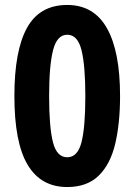

<svg xmlns="http://www.w3.org/2000/svg" viewBox="-20 -744 543 774"><path d="M464 -357Q464 -247 444.5 -164.5Q425 -82 378 -36Q331 10 251 10Q145 10 91.5 -79.5Q38 -169 38 -357Q38 -540 89 -632Q140 -724 251 -724Q358 -724 411 -630.5Q464 -537 464 -357ZM178 -357Q178 -231 193.5 -170.5Q209 -110 251 -110Q293 -110 308.5 -170.5Q324 -231 324 -357Q324 -480 308.5 -542Q293 -604 251 -604Q210 -604 194 -542Q178 -480 178 -357Z"/></svg>

Font: Noto Sans Khmer UI Condensed
Style: Bold
Weight: 700
Width: 3
Designer: Danh Hong and the Monotype Design Team
Foundry: Monotype Imaging Inc.
Version: Version 2.002; ttfautohint (v1.8.4.7-5d5b)